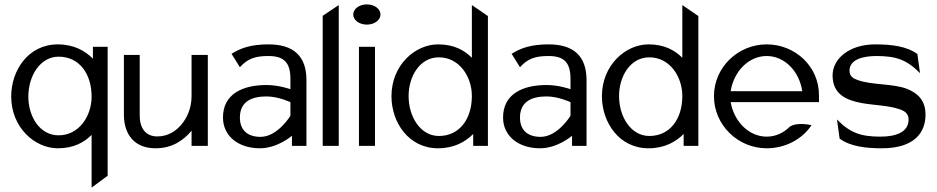

<svg xmlns="http://www.w3.org/2000/svg" viewBox="-20 -664 4265 874"><path d="M31 -225C31 -83 139 11 243 11C316 11 363 -16 397 -50V190L470 136V-451H403V-397C368 -432 317 -462 243 -462C109 -462 31 -344 31 -225ZM109 -224C109 -319 163 -406 247 -406C341 -406 397 -328 397 -224C397 -136 340 -48 247 -48C159 -48 109 -136 109 -224Z M544 -142C544 -51 593 11 688 11C766 11 817 -27 852 -69V0H926V-414H852V-227C852 -171 831 -126 804 -95C780 -67 744 -43 696 -43C641 -43 616 -83 616 -138V-414H544Z M995 -129C995 -44 1066 11 1163 11C1244 11 1309 -46 1309 -46V0H1375V-299C1375 -410 1315 -462 1202 -462C1122 -462 1075 -445 1034 -419L1072 -358C1108 -398 1143 -409 1202 -409C1271 -409 1302 -381 1302 -305V-258C1302 -258 1250 -277 1193 -277C1084 -277 995 -236 995 -129ZM1072 -129C1072 -204 1129 -225 1193 -225C1247 -225 1302 -199 1302 -199V-137C1302 -137 1244 -41 1166 -41C1111 -41 1072 -68 1072 -129Z M1449 0H1522V-641L1449 -592Z M1588 -598C1588 -572 1616 -552 1650 -552C1684 -552 1712 -572 1712 -598C1712 -624 1684 -644 1650 -644C1616 -644 1588 -624 1588 -598ZM1614 0H1687V-451H1614Z M1762 -226C1762 -107 1840 11 1974 11C2048 11 2099 -19 2134 -54V0H2201V-591L2128 -641V-401C2094 -435 2047 -462 1974 -462C1870 -462 1762 -368 1762 -226ZM1840 -227C1840 -315 1890 -403 1978 -403C2071 -403 2128 -315 2128 -227C2128 -123 2072 -45 1978 -45C1894 -45 1840 -132 1840 -227Z M2270 -129C2270 -44 2341 11 2438 11C2519 11 2584 -46 2584 -46V0H2650V-299C2650 -410 2590 -462 2477 -462C2397 -462 2350 -445 2309 -419L2347 -358C2383 -398 2418 -409 2477 -409C2546 -409 2577 -381 2577 -305V-258C2577 -258 2525 -277 2468 -277C2359 -277 2270 -236 2270 -129ZM2347 -129C2347 -204 2404 -225 2468 -225C2522 -225 2577 -199 2577 -199V-137C2577 -137 2519 -41 2441 -41C2386 -41 2347 -68 2347 -129Z M2720 -226C2720 -107 2798 11 2932 11C3006 11 3057 -19 3092 -54V0H3159V-591L3086 -641V-401C3052 -435 3005 -462 2932 -462C2828 -462 2720 -368 2720 -226ZM2798 -227C2798 -315 2848 -403 2936 -403C3029 -403 3086 -315 3086 -227C3086 -123 3030 -45 2936 -45C2852 -45 2798 -132 2798 -227Z M3230 -226C3230 -95 3339 11 3470 11C3556 11 3632 -31 3674 -94C3674 -94 3612 -110 3576 -88C3547 -59 3511 -42 3470 -42C3390 -42 3322 -109 3306 -199H3708V-232C3708 -360 3601 -462 3470 -462C3339 -462 3230 -357 3230 -226ZM3306 -249C3321 -341 3389 -409 3470 -409C3551 -409 3618 -341 3632 -249Z M3770 -321C3770 -235 3832 -208 3902 -195C3956 -185 4026 -184 4074 -167C4096 -160 4116 -148 4116 -120C4116 -63 4060 -42 3988 -42C3899 -42 3850 -59 3790 -120L3802 -33C3851 3 3921 11 3994 11C4143 11 4193 -61 4193 -142C4193 -209 4156 -240 4110 -259C4048 -284 3951 -276 3886 -299C3865 -306 3847 -316 3847 -342C3847 -392 3905 -409 3970 -409C4059 -409 4108 -392 4168 -331L4156 -418C4107 -454 4037 -462 3964 -462C3845 -462 3770 -396 3770 -321Z"/></svg>

Font: Charger Sport
Style: Df
Weight: 400
Designer: Jasper
Foundry: Cannot Into Space Fonts
Version: Version 1.1